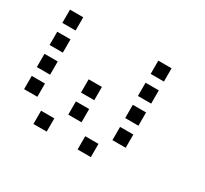

<svg xmlns="http://www.w3.org/2000/svg" viewBox="-102 -627 804 753"><g transform="rotate(30 300.0 -250.0)"><path d="M21 -480Q20 -480 20 -480Q20 -480 20 -479V-421Q20 -420 20 -420Q20 -420 21 -420H79Q80 -420 80 -420Q80 -420 80 -421V-479Q80 -480 80 -480Q80 -480 79 -480ZM421 -480Q420 -480 420 -480Q420 -480 420 -479V-421Q420 -420 420 -420Q420 -420 421 -420H479Q480 -420 480 -420Q480 -420 480 -421V-479Q480 -480 480 -480Q480 -480 479 -480ZM21 -380Q20 -380 20 -380Q20 -380 20 -379V-321Q20 -320 20 -320Q20 -320 21 -320H79Q80 -320 80 -320Q80 -320 80 -321V-379Q80 -380 80 -380Q80 -380 79 -380ZM421 -380Q420 -380 420 -380Q420 -380 420 -379V-321Q420 -320 420 -320Q420 -320 421 -320H479Q480 -320 480 -320Q480 -320 480 -321V-379Q480 -380 480 -380Q480 -380 479 -380ZM21 -280Q20 -280 20 -280Q20 -280 20 -279V-221Q20 -220 20 -220Q20 -220 21 -220H79Q80 -220 80 -220Q80 -220 80 -221V-279Q80 -280 80 -280Q80 -280 79 -280ZM221 -280Q220 -280 220 -280Q220 -280 220 -279V-221Q220 -220 220 -220Q220 -220 221 -220H279Q280 -220 280 -220Q280 -220 280 -221V-279Q280 -280 280 -280Q280 -280 279 -280ZM421 -280Q420 -280 420 -280Q420 -280 420 -279V-221Q420 -220 420 -220Q420 -220 421 -220H479Q480 -220 480 -220Q480 -220 480 -221V-279Q480 -280 480 -280Q480 -280 479 -280ZM21 -180Q20 -180 20 -180Q20 -180 20 -179V-121Q20 -120 20 -120Q20 -120 21 -120H79Q80 -120 80 -120Q80 -120 80 -121V-179Q80 -180 80 -180Q80 -180 79 -180ZM221 -180Q220 -180 220 -180Q220 -180 220 -179V-121Q220 -120 220 -120Q220 -120 221 -120H279Q280 -120 280 -120Q280 -120 280 -121V-179Q280 -180 280 -180Q280 -180 279 -180ZM421 -180Q420 -180 420 -180Q420 -180 420 -179V-121Q420 -120 420 -120Q420 -120 421 -120H479Q480 -120 480 -120Q480 -120 480 -121V-179Q480 -180 480 -180Q480 -180 479 -180ZM121 -80Q120 -80 120 -80Q120 -80 120 -79V-21Q120 -20 120 -20Q120 -20 121 -20H179Q180 -20 180 -20Q180 -20 180 -21V-79Q180 -80 180 -80Q180 -80 179 -80ZM321 -80Q320 -80 320 -80Q320 -80 320 -79V-21Q320 -20 320 -20Q320 -20 321 -20H379Q380 -20 380 -20Q380 -20 380 -21V-79Q380 -80 380 -80Q380 -80 379 -80Z"/></g></svg>

Font: Doto Medium
Style: Regular
Weight: 500
Monospace: yes
Version: Version 1.000